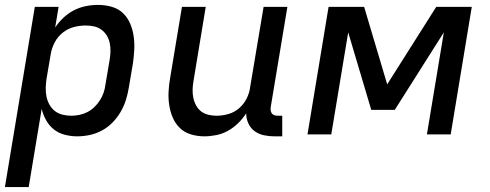

<svg xmlns="http://www.w3.org/2000/svg" viewBox="-27 -548 1997 783"><path d="M-7 215 115 -520H212L198 -436Q213 -458 232 -476Q251 -494 274.5 -506Q298 -518 323 -523Q348 -528 373 -528Q401 -528 428 -520.5Q455 -513 474 -495Q493 -477 503.5 -452.5Q514 -428 518 -401Q522 -374 520.5 -345.5Q519 -317 515 -289L498 -189Q494 -164 486 -139Q478 -114 464.5 -91Q451 -68 432 -48.5Q413 -29 389 -16Q365 -3 339 2.5Q313 8 288 8Q262 8 237 1.5Q212 -5 193 -20Q174 -35 161.5 -57Q149 -79 143 -104L90 215ZM264 -76Q280 -76 297 -79.5Q314 -83 329.5 -91Q345 -99 358 -111.5Q371 -124 380.5 -139Q390 -154 395.5 -170Q401 -186 403 -203L420 -303Q423 -320 423.5 -338Q424 -356 420.5 -372.5Q417 -389 408.5 -403Q400 -417 386.5 -427Q373 -437 356 -440.5Q339 -444 322 -444Q298 -444 273.5 -437.5Q249 -431 228.5 -414.5Q208 -398 196 -375Q184 -352 180 -328L163 -228Q160 -209 159.5 -190.5Q159 -172 162.5 -154.5Q166 -137 174.5 -121.5Q183 -106 196.5 -95.5Q210 -85 227.5 -80.5Q245 -76 264 -76Z M806 8Q778 8 751.5 0Q725 -8 706.5 -26Q688 -44 677.5 -68.5Q667 -93 663 -120Q659 -147 660.5 -175Q662 -203 667 -231L715 -520H812L762 -217Q759 -200 758.5 -182.5Q758 -165 761.5 -148.5Q765 -132 773 -117.5Q781 -103 793.5 -93.5Q806 -84 822.5 -80Q839 -76 856 -76Q880 -76 904.5 -83Q929 -90 948 -106.5Q967 -123 978.5 -145.5Q990 -168 993 -192L1048 -520H1145L1077 -111Q1076 -104 1077 -97Q1078 -90 1082 -85Q1086 -80 1092.5 -78Q1099 -76 1106 -76H1124V8H1092Q1070 8 1049 3.5Q1028 -1 1011.5 -13Q995 -25 986 -44.5Q977 -64 977 -86Q963 -64 944 -45.5Q925 -27 902.5 -14.5Q880 -2 855 3Q830 8 806 8Z M1227 0 1313 -520H1458L1552 -204L1752 -520H1897L1811 0H1714L1783 -416L1583 -100H1487L1393 -416L1324 0Z"/></svg>

Font: Iosevka Custom Medium
Style: Italic
Weight: 500
Italic angle: -9°
Designer: Belleve Invis
Foundry: Belleve Invis
Version: Version 27.0.1